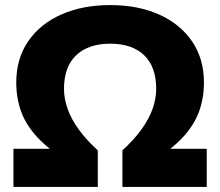

<svg xmlns="http://www.w3.org/2000/svg" viewBox="-20 -736 867 756"><path d="M33 0V-150H231L245 -102Q171 -148 127 -195.5Q83 -243 63.5 -296Q44 -349 44 -411Q44 -505 91 -573.5Q138 -642 221.5 -679Q305 -716 414 -716Q523 -716 606 -679Q689 -642 736 -573.5Q783 -505 783 -411Q783 -349 763.5 -296Q744 -243 700 -195.5Q656 -148 582 -102L596 -150H794V0H462V-144Q508 -186 537.5 -227Q567 -268 581 -308Q595 -348 595 -386Q595 -473 547.5 -518.5Q500 -564 414 -564Q328 -564 280 -518.5Q232 -473 232 -386Q232 -348 246 -308Q260 -268 289.5 -227Q319 -186 365 -144V0Z"/></svg>

Font: Nunito Sans 7pt Black
Style: Regular
Weight: 900
Designer: Vernon Adams
Foundry: Vernon Adams
Version: Version 3.101;gftools[0.9.27]